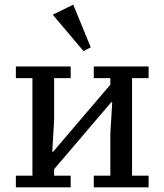

<svg xmlns="http://www.w3.org/2000/svg" viewBox="-20 -803 705 823"><path d="M48 -50H119V-468H48V-518H283V-468H212V-288L204 -153H208L453 -440V-468H382V-518H617V-468H546V-50H617V0H382V-50H453V-230L461 -365H457L212 -78V-50H283V0H48ZM206 -740 294 -783 369 -600 338 -584Z"/></svg>

Font: IBM Plex Serif Text
Style: Regular
Weight: 450
Designer: Mike Abbink, Paul van der Laan, Pieter van Rosmalen
Foundry: Bold Monday
Version: Version 3.001